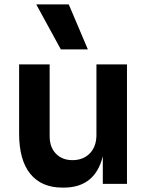

<svg xmlns="http://www.w3.org/2000/svg" viewBox="-20 -837 679 874"><path d="M67 -229V-544H206V-217Q206 -167 234.5 -137.5Q263 -108 310 -108Q359 -108 389 -139Q419 -170 419 -223V-544H558V0H448V-126Q413 17 270 17H264Q169 17 118 -45.5Q67 -108 67 -229ZM145 -817H293L380 -612H257Z"/></svg>

Font: Sora-SIA SemiBold
Style: Regular
Weight: 600
Designer: Jonathan Barnbrook, Julián Moncada
Foundry: Barnbrook Fonts
Version: Version 2.000